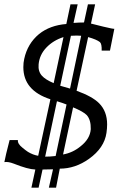

<svg xmlns="http://www.w3.org/2000/svg" viewBox="-30 -766 544 880"><path d="M494 -634Q492 -623 474 -534H436Q437 -565 428 -573Q413 -585 374 -596L321 -350Q393 -324 424 -293Q461 -256 461 -196Q461 -178 458 -157Q448 -88 378 -38Q315 7 244 7L227 94H194L213 10Q186 10 165 11L147 94H114L132 11Q98 10 33 -16Q7 -26 -10 -23Q-5 -51 14 -124H52Q50 -107 73 -89Q86 -78 98 -70Q121 -56 145 -52L201 -311Q77 -351 77 -458Q77 -479 81 -496Q96 -566 149 -610Q199 -650 274 -656L293 -746H326L307 -661Q333 -663 355 -663L373 -746H406L387 -658Q392 -657 443 -644Q489 -633 494 -634ZM291 -360 342 -602Q326 -604 295 -602L246 -373Q258 -369 291 -360ZM216 -385 261 -596Q214 -581 182.5 -548Q151 -515 147 -471Q144 -439 162 -419Q178 -401 216 -385ZM386 -174Q387 -216 368 -238Q353 -254 305 -274L259 -58Q304 -66 340 -96Q383 -130 386 -174ZM225 -51 275 -287Q258 -294 231 -302L177 -48Q200 -48 225 -51Z"/></svg>

Font: GFS Neohellenic Rg
Style: Italic
Weight: 400
Italic angle: -12°
Designer: Takis Katsoulidis and George D. Matthiopoulos
Foundry: Takis Katsoulidis and George D. Matthiopoulos
Version: Version 1.0